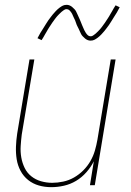

<svg xmlns="http://www.w3.org/2000/svg" viewBox="-20 -766 540 794"><path d="M192 8Q165 8 140.5 1Q116 -6 96.5 -21.5Q77 -37 65 -59.5Q53 -82 49 -107.5Q45 -133 46 -159.5Q47 -186 51 -213L102 -520H122L70 -210Q67 -186 65.5 -162Q64 -138 68 -115Q72 -92 82 -71.5Q92 -51 109.5 -37Q127 -23 149.5 -16.5Q172 -10 196 -10Q218 -10 241.5 -15Q265 -20 286 -32Q307 -44 324.5 -61.5Q342 -79 354 -100Q366 -121 372.5 -143.5Q379 -166 383 -189L438 -520H458L372 0H352L368 -99Q356 -75 337 -53.5Q318 -32 294.5 -18Q271 -4 244.5 2Q218 8 192 8ZM354 -598Q348 -598 342 -600.5Q336 -603 331.5 -607Q327 -611 322.5 -615.5Q318 -620 315.5 -625Q313 -630 310.5 -635.5Q308 -641 305.5 -646.5Q303 -652 300 -657.5Q297 -663 295 -669.5Q293 -676 290.5 -682Q288 -688 285 -693.5Q282 -699 280.5 -703.5Q279 -708 275 -714Q271 -720 266.5 -724Q262 -728 256 -728Q251 -728 249 -727Q247 -726 243 -723.5Q239 -721 234.5 -717Q230 -713 224 -707Q218 -701 216 -698.5Q214 -696 211.5 -693Q209 -690 206.5 -686.5Q204 -683 201.5 -679.5Q199 -676 196 -672Q193 -668 190.5 -663.5Q188 -659 184.5 -654.5Q181 -650 178.5 -645Q176 -640 172.5 -634.5Q169 -629 166 -623.5Q163 -618 159.5 -612Q156 -606 152 -600L135 -608Q141 -620 147 -630Q153 -640 159 -649Q165 -658 169.5 -666Q174 -674 179.5 -681.5Q185 -689 189.5 -695Q194 -701 198.5 -706.5Q203 -712 210.5 -720Q218 -728 226 -734Q234 -740 240.5 -743Q247 -746 256 -746Q262 -746 268 -743.5Q274 -741 278.5 -737Q283 -733 287.5 -728.5Q292 -724 294.5 -719Q297 -714 299.5 -708.5Q302 -703 304.5 -697.5Q307 -692 309.5 -686.5Q312 -681 314.5 -674.5Q317 -668 319.5 -662Q322 -656 324.5 -650.5Q327 -645 329 -640.5Q331 -636 335 -630Q339 -624 343.5 -620Q348 -616 354 -616Q359 -616 361 -617Q363 -618 367 -620.5Q371 -623 375.5 -627Q380 -631 386 -637Q392 -643 394 -645.5Q396 -648 398.5 -651Q401 -654 403.5 -657.5Q406 -661 408.5 -664.5Q411 -668 414 -672Q417 -676 419.5 -680.5Q422 -685 425.5 -689.5Q429 -694 431.5 -699Q434 -704 437.5 -709.5Q441 -715 444 -720.5Q447 -726 450.5 -732Q454 -738 458 -744L475 -736Q469 -724 463 -714Q457 -704 451 -695Q445 -686 440.5 -678Q436 -670 430.5 -662.5Q425 -655 420.5 -649Q416 -643 411.5 -637.5Q407 -632 399.5 -624Q392 -616 384 -610Q376 -604 369.5 -601Q363 -598 354 -598Z"/></svg>

Font: Iosevka Term Curly Th Obl
Style: Regular
Weight: 100
Italic angle: -9°
Designer: Belleve Invis
Foundry: Belleve Invis
Version: Version 32.3.0